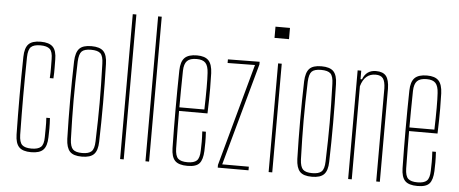

<svg xmlns="http://www.w3.org/2000/svg" viewBox="-52 -926 2524 1056"><g transform="rotate(5 1210.0 -397.5)"><path d="M62 -85Q58 -300 62 -514Q63 -563 83 -584Q103 -605 150 -605Q197 -605 217.5 -584Q238 -563 238 -514Q238 -493 238.5 -467.5Q239 -442 237 -410H217Q219 -442 218.5 -467Q218 -492 218 -514Q218 -556 202 -570.5Q186 -585 150 -585Q114 -585 98.5 -570.5Q83 -556 82 -514Q81 -451 80.5 -399Q80 -347 80 -299.5Q80 -252 80.5 -200Q81 -148 82 -85Q83 -44 98.5 -29.5Q114 -15 150 -15Q186 -15 202 -29.5Q218 -44 218 -85Q218 -108 218.5 -134Q219 -160 217 -191H237Q239 -159 239 -133Q239 -107 238 -85Q237 -37 217 -16Q197 5 150 5Q103 5 83 -16Q63 -37 62 -85Z M430 5Q383 5 363.5 -16Q344 -37 342 -85Q336 -300 342 -514Q344 -563 363.5 -584Q383 -605 430 -605Q477 -605 497 -584Q517 -563 518 -514Q524 -300 518 -85Q517 -37 497 -16Q477 5 430 5ZM430 -15Q466 -15 481.5 -29.5Q497 -44 498 -85Q500 -148 501 -200Q502 -252 502 -299.5Q502 -347 501 -399Q500 -451 498 -514Q497 -556 482 -570.5Q467 -585 430 -585Q393 -585 378.5 -570.5Q364 -556 362 -514Q360 -451 359 -399Q358 -347 358 -299.5Q358 -252 359 -200Q360 -148 362 -85Q364 -44 379 -29.5Q394 -15 430 -15Z M641 0V-800H661V0Z M781 0V-800H801V0Z M1078 -191H1098Q1100 -159 1100 -133Q1100 -107 1099 -85Q1097 -37 1079 -16Q1061 5 1013 5Q964 5 944 -16Q924 -37 923 -85Q919 -300 923 -514Q924 -563 945 -584Q966 -605 1013 -605Q1057 -605 1077 -584Q1097 -563 1099 -514Q1100 -487 1100.5 -431Q1101 -375 1098 -292H941Q941 -246 941.5 -196.5Q942 -147 943 -85Q944 -44 959.5 -29.5Q975 -15 1011 -15Q1047 -15 1062.5 -29.5Q1078 -44 1079 -85Q1080 -108 1080 -133.5Q1080 -159 1078 -191ZM1013 -585Q976 -585 960 -568.5Q944 -552 943 -514Q942 -455 941.5 -406.5Q941 -358 941 -312H1079Q1081 -379 1081 -432.5Q1081 -486 1079 -514Q1077 -552 1062 -568.5Q1047 -585 1013 -585Z M1180 0V-15L1335 -580L1184 -578V-598L1359 -600V-585L1203 -20H1350V0Z M1429 -738V-800H1509V-738ZM1461 0V-600H1481V0Z M1700 5Q1653 5 1633.5 -16Q1614 -37 1612 -85Q1606 -300 1612 -514Q1614 -563 1633.5 -584Q1653 -605 1700 -605Q1747 -605 1767 -584Q1787 -563 1788 -514Q1794 -300 1788 -85Q1787 -37 1767 -16Q1747 5 1700 5ZM1700 -15Q1736 -15 1751.5 -29.5Q1767 -44 1768 -85Q1770 -148 1771 -200Q1772 -252 1772 -299.5Q1772 -347 1771 -399Q1770 -451 1768 -514Q1767 -556 1752 -570.5Q1737 -585 1700 -585Q1663 -585 1648.5 -570.5Q1634 -556 1632 -514Q1630 -451 1629 -399Q1628 -347 1628 -299.5Q1628 -252 1629 -200Q1630 -148 1632 -85Q1634 -44 1649 -29.5Q1664 -15 1700 -15Z M1900 0V-600H1920V-553H1928Q1948 -605 2001 -605Q2040 -605 2057 -584Q2074 -563 2075 -514V0H2055V-514Q2054 -552 2042 -568.5Q2030 -585 2001 -585Q1940 -585 1920 -514V0Z M2348 -191H2368Q2370 -159 2370 -133Q2370 -107 2369 -85Q2367 -37 2349 -16Q2331 5 2283 5Q2234 5 2214 -16Q2194 -37 2193 -85Q2189 -300 2193 -514Q2194 -563 2215 -584Q2236 -605 2283 -605Q2327 -605 2347 -584Q2367 -563 2369 -514Q2370 -487 2370.5 -431Q2371 -375 2368 -292H2211Q2211 -246 2211.5 -196.5Q2212 -147 2213 -85Q2214 -44 2229.5 -29.5Q2245 -15 2281 -15Q2317 -15 2332.5 -29.5Q2348 -44 2349 -85Q2350 -108 2350 -133.5Q2350 -159 2348 -191ZM2283 -585Q2246 -585 2230 -568.5Q2214 -552 2213 -514Q2212 -455 2211.5 -406.5Q2211 -358 2211 -312H2349Q2351 -379 2351 -432.5Q2351 -486 2349 -514Q2347 -552 2332 -568.5Q2317 -585 2283 -585Z"/></g></svg>

Font: Big Shoulders Display Thin
Style: Regular
Weight: 100
Designer: Patric King
Foundry: XO Type Co
Version: Version 1.000; ttfautohint (v1.8.2)